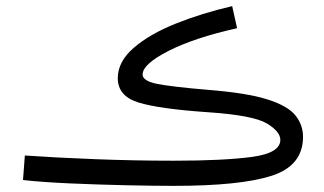

<svg xmlns="http://www.w3.org/2000/svg" viewBox="-20 -591 1058 626"><path d="M546 15Q764 15 866 -18Q968 -51 968 -145Q968 -184 943 -215Q918 -246 851.5 -267Q785 -288 659 -298Q540 -308 492.5 -317.5Q445 -327 445 -348Q445 -382 529.5 -425Q614 -468 753 -499L737 -571Q638 -548 553 -514Q468 -480 416 -435Q364 -390 364 -336Q364 -278 431 -257Q498 -236 659 -225Q806 -215 850 -188.5Q894 -162 894 -135Q894 -92 802 -79.5Q710 -67 546 -67Q420 -67 290.5 -72Q161 -77 61 -84L55 -4Q118 3 209 7Q300 11 391 13Q482 15 546 15Z"/></svg>

Font: Noto Sans Arabic UI
Style: Regular
Weight: 400
Designer: Nadine Chahine - Monotype Design Team
Foundry: Monotype Imaging Inc.
Version: Version 1.900